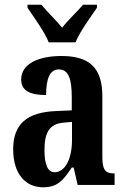

<svg xmlns="http://www.w3.org/2000/svg" viewBox="-20 -786 533 816"><path d="M187 -606H301C319 -651 366 -715 392 -753V-766H333C310 -738 268 -700 244 -668C219 -700 178 -738 156 -766H97V-753C122 -715 170 -651 187 -606ZM163 10C225 10 249 -20 285 -74H293L310 0H467V-49H464C427 -49 415 -65 415 -120V-377C415 -502 356 -548 241 -548C144 -548 70 -515 70 -448C70 -403 104 -382 176 -382C176 -450 191 -491 230 -491C272 -491 285 -449 285 -373V-317L218 -314C96 -309 36 -260 36 -152C36 -41 93 10 163 10ZM212 -54C182 -54 169 -89 169 -147C169 -222 189 -260 252 -265L286 -268V-191C286 -111 257 -54 212 -54Z"/></svg>

Font: Noto Serif Bengali ExtraCondensed
Style: Bold
Weight: 700
Width: 2
Designer: Juan Bruce, Universal Thirst, Indian Type Foundry and the Monotype Design Team.
Foundry: Monotype Imaging Inc.
Version: Version 2.003